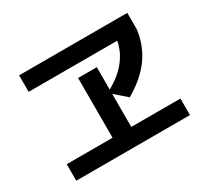

<svg xmlns="http://www.w3.org/2000/svg" viewBox="-149 -964 1298 1208"><g transform="rotate(-30 500.0 -360.0)"><path d="M87 -103H420V-537H556V-374Q722 -467 751 -617H107V-737H893V-617Q879 -507 817.5 -421.5Q756 -336 641 -269L556 -343V-103H913V17H87Z"/></g></svg>

Font: Enso
Style: Bold
Weight: 700
Designer: Coji Morishita
Foundry: UNDERFOREST DESIGN
Version: Version 1.000